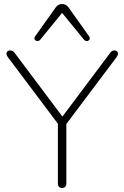

<svg xmlns="http://www.w3.org/2000/svg" viewBox="-20 -926 617 952"><path d="M267 -17V-337L278 -298L18 -644Q12 -653 12 -660Q12 -667 17 -671.5Q22 -676 29 -676Q37 -676 43 -673Q49 -670 54 -662L297 -338H282L525 -662Q530 -670 535.5 -673Q541 -676 549 -676Q556 -676 560.5 -671.5Q565 -667 565 -660Q565 -653 559 -644L299 -298L309 -337V-17Q309 -6 303.5 0Q298 6 288 6Q278 6 272.5 0Q267 -6 267 -17ZM155 -747 256 -889Q268 -906 288 -906Q308 -906 320 -889L421 -747Q428 -738 424 -730.5Q420 -723 411 -722.5Q402 -722 395 -731L288 -862L181 -731Q174 -722 165 -722.5Q156 -723 152 -730.5Q148 -738 155 -747Z"/></svg>

Font: SN Pro Thin
Style: Regular
Weight: 200
Designer: Tobias Whetton
Foundry: Supernotes
Version: Version 1.003;Glyphs 3.3 (3324)